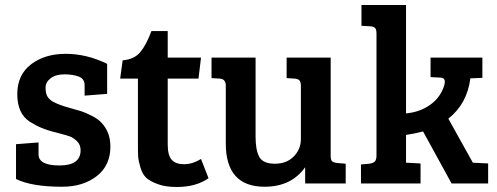

<svg xmlns="http://www.w3.org/2000/svg" viewBox="-20 -733 1985 767"><path d="M295 -427Q271 -436 237 -436Q203 -436 182.5 -420.5Q162 -405 162 -382.5Q162 -360 169.5 -347.5Q177 -335 193 -326Q218 -313 253 -303.5Q288 -294 305 -288.5Q322 -283 347.5 -270Q373 -257 386 -242Q421 -205 421 -147Q421 -72 366.5 -29.5Q312 13 228 13Q106 13 44 -18V-157L134 -164V-116Q134 -72 218 -72Q302 -72 302 -133Q302 -155 287.5 -169Q273 -183 259 -188Q245 -193 225.5 -198Q206 -203 187.5 -208Q169 -213 147.5 -221.5Q126 -230 100 -246Q49 -279 49 -356.5Q49 -434 104 -476Q159 -518 242.5 -518Q326 -518 408 -478V-358L318 -351V-393Q318 -418 295 -427Z M585 -609H650V-503H783L773 -419H650V-156Q650 -112 666 -94.5Q682 -77 715.5 -77Q749 -77 783 -98L813 -21Q763 14 686 14Q641 14 610 2.5Q579 -9 564 -23Q549 -37 541 -64Q533 -91 532 -106.5Q531 -122 531 -152V-419H460L470 -492Q517 -496 541 -525.5Q565 -555 585 -609Z M1361 -79V0H1199V-65Q1144 13 1037 13Q882 13 882 -160V-391Q882 -418 857 -419L825 -421V-503H1001V-186Q1001 -133 1016 -106Q1031 -79 1078 -79Q1125 -79 1153.5 -108Q1182 -137 1182 -178V-389Q1182 -405 1176.5 -411.5Q1171 -418 1157 -419L1125 -421V-503H1301V-111Q1301 -95 1306 -89.5Q1311 -84 1326 -82Z M1484 -112V-599Q1484 -615 1478.5 -621Q1473 -627 1459 -628L1424 -630V-713H1602V-280Q1657 -285 1698 -314Q1739 -343 1754 -390Q1757 -400 1757 -406Q1757 -423 1738 -423L1700 -425V-503H1907V-422L1859 -420Q1846 -318 1771 -259L1869 -83L1930 -80V0H1784L1670 -208Q1637 -199 1602 -194V-83H1603L1660 -80V0H1422V-76L1455 -79Q1470 -81 1477 -87.5Q1484 -94 1484 -112Z"/></svg>

Font: Bree Serif
Style: Regular
Weight: 400
Designer: Veronika Burian, Jos Scaglione
Foundry: TypeTogether
Version: Version 1.001